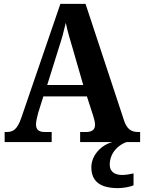

<svg xmlns="http://www.w3.org/2000/svg" viewBox="-20 -734 744 992"><path d="M4 0H247V-52H211C179 -52 166 -66 166 -91C166 -108 173 -134 177 -150L204 -236H429L461 -137C465 -124 471 -105 471 -89C471 -62 452 -52 425 -52H394V0H561C505 14 452 67 452 130C452 205 500 238 590 238C610 238 651 233 670 223V162C648 167 628 170 611 170C574 170 547 154 547 117C547 54 594 13 634 0H704V-52H694C658 -52 636 -67 621 -111L422 -714H292L90 -125C69 -65 48 -52 15 -52H4ZM224 -295 284 -487C299 -532 310 -573 320 -616C329 -572 342 -529 356 -482L410 -295Z"/></svg>

Font: Noto Serif Myanmar SemiCondensed
Style: Bold
Weight: 700
Width: 4
Designer: Ben Mitchell and the Monotype Design Team
Foundry: Monotype Imaging Inc.
Version: Version 2.106